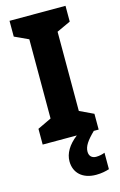

<svg xmlns="http://www.w3.org/2000/svg" viewBox="-141 -838 666 1070"><g transform="rotate(-15 191.5 -303.0)"><path d="M261 37C261 6 281 -23 325 -66H353V-157L273 -195V-652L353 -689V-780H30V-689L110 -652V-195L30 -157V-66H227C176 -27 150 18 150 63C150 130 197 174 275 174C307 174 332 168 351 162V67C339 72 320 77 301 77C277 77 261 63 261 37Z"/></g></svg>

Font: Noto Sans Malayalam UI SemiCondensed ExtraBold
Style: Regular
Weight: 800
Width: 4
Designer: Jelle Bosma - Monotype Design Team
Foundry: Monotype Imaging Inc.
Version: Version 2.104